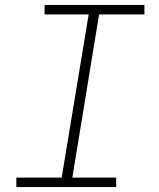

<svg xmlns="http://www.w3.org/2000/svg" viewBox="-20 -755 640 775"><path d="M46 0V-38H229L338 -697H160V-735H563V-697H380L272 -38H449V0Z"/></svg>

Font: Iosevka Slab XLtExObl
Style: Regular
Weight: 200
Width: 7
Italic angle: -9°
Monospace: yes
Designer: Belleve Invis
Foundry: Belleve Invis
Version: Version 11.1.1; ttfautohint (v1.8.3)